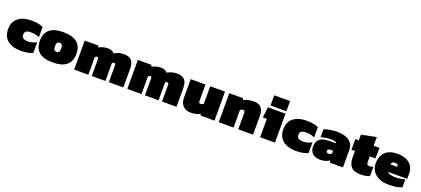

<svg xmlns="http://www.w3.org/2000/svg" viewBox="55 -1810 6470 2950"><g transform="rotate(20 3290.0 -335.0)"><path d="M312 10Q225 10 158 -16.5Q91 -43 53 -98Q15 -153 15 -237Q15 -322 52.5 -376.5Q90 -431 156.5 -457.5Q223 -484 310 -484Q366 -484 413 -476.5Q460 -469 503 -449V-281Q471 -297 436 -304Q401 -311 364 -311Q312 -311 287 -294.5Q262 -278 262 -237Q262 -197 288 -180Q314 -163 366 -163Q403 -163 438 -173.5Q473 -184 505 -201V-25Q462 -6 415 2Q368 10 312 10Z M833 10Q682 10 608.5 -52Q535 -114 535 -237Q535 -360 608.5 -422Q682 -484 833 -484Q1132 -484 1132 -237Q1132 10 833 10ZM833 -163Q859 -163 872 -179Q885 -195 885 -237Q885 -279 872 -295Q859 -311 833 -311Q808 -311 795 -295Q782 -279 782 -237Q782 -195 795 -179Q808 -163 833 -163Z M1182 0V-474H1406L1411 -445Q1439 -461 1475 -472.5Q1511 -484 1557 -484Q1599 -484 1623.5 -473Q1648 -462 1664 -440Q1696 -460 1734.5 -472Q1773 -484 1825 -484Q1910 -484 1948 -439.5Q1986 -395 1986 -305V0H1749V-276Q1749 -292 1743.5 -299Q1738 -306 1721 -306Q1705 -306 1693 -293V0H1470V-282Q1470 -306 1448 -306Q1429 -306 1414 -288V0Z M2051 0V-474H2275L2280 -445Q2308 -461 2344 -472.5Q2380 -484 2426 -484Q2468 -484 2492.5 -473Q2517 -462 2533 -440Q2565 -460 2603.5 -472Q2642 -484 2694 -484Q2779 -484 2817 -439.5Q2855 -395 2855 -305V0H2618V-276Q2618 -292 2612.5 -299Q2607 -306 2590 -306Q2574 -306 2562 -293V0H2339V-282Q2339 -306 2317 -306Q2298 -306 2283 -288V0Z M3089 10Q3009 10 2962 -37Q2915 -84 2915 -174V-474H3157V-200Q3157 -168 3190 -168Q3201 -168 3214 -174Q3227 -180 3234 -188V-474H3476V0H3249L3244 -27Q3218 -11 3177.5 -0.5Q3137 10 3089 10Z M3546 0V-474H3773L3778 -447Q3804 -461 3848.5 -472.5Q3893 -484 3945 -484Q4030 -484 4068.5 -439.5Q4107 -395 4107 -305V0H3865V-274Q3865 -306 3832 -306Q3822 -306 3808.5 -300Q3795 -294 3788 -286V0Z M4206 -513V-680H4465V-513ZM4223 0V-300H4157L4177 -474H4465V0Z M4812 10Q4725 10 4658 -16.5Q4591 -43 4553 -98Q4515 -153 4515 -237Q4515 -322 4552.5 -376.5Q4590 -431 4656.5 -457.5Q4723 -484 4810 -484Q4866 -484 4913 -476.5Q4960 -469 5003 -449V-281Q4971 -297 4936 -304Q4901 -311 4864 -311Q4812 -311 4787 -294.5Q4762 -278 4762 -237Q4762 -197 4788 -180Q4814 -163 4866 -163Q4903 -163 4938 -173.5Q4973 -184 5005 -201V-25Q4962 -6 4915 2Q4868 10 4812 10Z M5202 10Q5157 10 5119 -6Q5081 -22 5058 -57Q5035 -92 5035 -148Q5035 -228 5085.5 -269Q5136 -310 5241 -310H5347V-315Q5347 -326 5326 -334.5Q5305 -343 5262 -343Q5224 -343 5179.5 -336.5Q5135 -330 5095 -318V-448Q5134 -465 5194.5 -474.5Q5255 -484 5310 -484Q5389 -484 5449 -462.5Q5509 -441 5543 -396.5Q5577 -352 5577 -283V0H5365L5355 -34Q5331 -15 5293.5 -2.5Q5256 10 5202 10ZM5293 -122Q5312 -122 5324.5 -128Q5337 -134 5347 -144V-188H5303Q5258 -188 5258 -155Q5258 -122 5293 -122Z M5866 10Q5757 10 5710.5 -43Q5664 -96 5664 -186V-300H5607V-474H5664V-567L5906 -616V-474H6003L5998 -300H5906V-199Q5906 -157 5953 -157Q5984 -157 6013 -167V-17Q5982 -4 5947 3Q5912 10 5866 10Z M6323 10Q6239 10 6172.5 -18Q6106 -46 6067 -100.5Q6028 -155 6028 -235Q6028 -348 6095.5 -416Q6163 -484 6297 -484Q6419 -484 6492 -424Q6565 -364 6565 -253V-172H6249Q6264 -153 6298.5 -142.5Q6333 -132 6388 -132Q6433 -132 6475 -139.5Q6517 -147 6541 -156V-26Q6466 10 6323 10ZM6249 -293H6358V-302Q6358 -316 6347 -328.5Q6336 -341 6305 -341Q6275 -341 6262 -327Q6249 -313 6249 -293Z"/></g></svg>

Font: Kanit Black
Style: Regular
Weight: 900
Designer: Katatrad Team
Foundry: CadsonDemak
Version: Version 2.000; ttfautohint (v1.8.3)